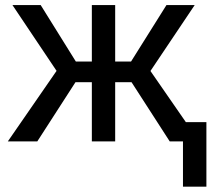

<svg xmlns="http://www.w3.org/2000/svg" viewBox="-20 -548 837 744"><path d="M637.7 0H689V175.3H779.8V-74.7H700.2L563 -272.9L734.4 -528.3H625L487.8 -309.6H426.3V-528.3H335.9V-309.6H273.9L137.7 -528.3H28.3L199.2 -273.4L10.3 0H124.5L272.5 -229.5H335.9V0H426.3V-229.5H489.7Z"/></svg>

Font: Roboto
Style: Regular
Weight: 400
Designer: Google
Version: Version 2.137; 2017